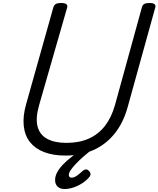

<svg xmlns="http://www.w3.org/2000/svg" viewBox="-20 -1023 1061 1286"><path d="M418 19Q336 19 276 -4Q216 -27 181 -71Q146 -115 139 -180.5Q132 -246 156 -329L338 -976Q343 -990 354.5 -996.5Q366 -1003 389 -1003Q412 -1003 423 -996Q434 -989 430 -973L242 -319Q217 -232 231.5 -176Q246 -120 296 -93Q346 -66 425 -66Q511 -66 575.5 -95Q640 -124 683.5 -180.5Q727 -237 750 -319L931 -976Q935 -990 946.5 -996.5Q958 -1003 981 -1003Q1028 -1003 1020 -973L836 -309Q807 -202 748.5 -129Q690 -56 607 -18.5Q524 19 418 19ZM412 243Q383 243 366 227Q349 211 349 183Q349 158 362 133Q375 108 399.5 81.5Q424 55 460.5 27Q497 -1 542 -34L602 -32V-27Q567 1 537.5 27Q508 53 486.5 76Q465 99 453 117Q441 135 441 149Q441 158 446 162.5Q451 167 459 167Q476 167 494 154.5Q512 142 537 119Q543 114 553.5 112Q564 110 575 121Q584 129 586 139Q588 149 582 158Q563 183 533.5 202.5Q504 222 472.5 232.5Q441 243 412 243Z"/></svg>

Font: Playwrite AU SA
Style: Regular
Weight: 400
Designer: Veronika Burian, José Scaglione
Foundry: TypeTogether
Version: Version 1.002